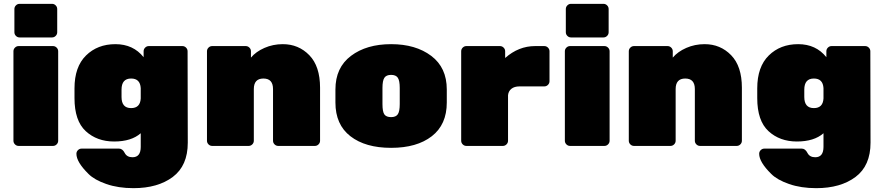

<svg xmlns="http://www.w3.org/2000/svg" viewBox="-20 -760 4604 1000"><path d="M256 0H77Q66 0 58 -8Q50 -16 50 -27V-493Q50 -504 58 -512Q66 -520 77 -520H256Q267 -520 275 -512Q283 -504 283 -493V-27Q283 -16 275 -8Q267 0 256 0ZM278 -713V-592Q278 -581 270 -573Q262 -565 251 -565H82Q71 -565 63 -573Q55 -581 55 -592V-713Q55 -724 63 -732Q71 -740 82 -740H251Q262 -740 270 -732Q278 -724 278 -713Z M368 -249V-300Q368 -412 428 -471Q488 -530 581 -530Q674 -530 728 -462V-493Q728 -504 736 -512Q744 -520 755 -520H930Q941 -520 949 -512Q957 -504 957 -493L958 -17Q958 103 880 161.5Q802 220 675 220Q596 220 534 198.5Q472 177 441 146Q378 84 378 41Q378 30 386 22Q394 14 405 14H600Q618 14 629.5 36.5Q641 59 670 59Q713 59 713 5V-66Q664 -23 574.5 -23Q485 -23 426.5 -77Q368 -131 368 -249ZM663 -197Q710 -197 713 -247V-301Q710 -351 663 -351Q613 -351 613 -293V-255Q613 -197 663 -197Z M1647 -303V-27Q1647 -16 1639 -8Q1631 0 1620 0H1429Q1418 0 1410 -8Q1402 -16 1402 -27V-296Q1402 -351 1352 -351Q1302 -351 1302 -296V-27Q1302 -16 1294 -8Q1286 0 1275 0H1085Q1074 0 1066 -8Q1058 -16 1058 -27V-493Q1058 -504 1066 -512Q1074 -520 1085 -520H1260Q1271 -520 1279 -512Q1287 -504 1287 -493V-460Q1313 -491 1357.5 -510.5Q1402 -530 1453 -530Q1535 -530 1591 -472.5Q1647 -415 1647 -303Z M1727 -226V-294Q1727 -408 1808 -469Q1889 -530 2017 -530Q2145 -530 2226 -469Q2307 -408 2307 -294V-226Q2307 -111 2229 -50.5Q2151 10 2017 10Q1883 10 1805 -50.5Q1727 -111 1727 -226ZM2062 -218V-302Q2062 -340 2052 -355Q2042 -370 2017 -370Q1992 -370 1982 -355Q1972 -340 1972 -302V-218Q1972 -178 1982 -164Q1992 -150 2017 -150Q2042 -150 2052 -165Q2062 -180 2062 -218Z M2611 -493V-458Q2681 -520 2767 -520H2815Q2826 -520 2834 -512Q2842 -504 2842 -493V-337Q2842 -326 2834 -318Q2826 -310 2815 -310H2686Q2659 -310 2643.5 -297.5Q2628 -285 2626 -264V-27Q2626 -16 2618 -8Q2610 0 2599 0H2409Q2398 0 2390 -8Q2382 -16 2382 -27V-493Q2382 -504 2390 -512Q2398 -520 2409 -520H2584Q2595 -520 2603 -512Q2611 -504 2611 -493Z M3128 0H2949Q2938 0 2930 -8Q2922 -16 2922 -27V-493Q2922 -504 2930 -512Q2938 -520 2949 -520H3128Q3139 -520 3147 -512Q3155 -504 3155 -493V-27Q3155 -16 3147 -8Q3139 0 3128 0ZM3150 -713V-592Q3150 -581 3142 -573Q3134 -565 3123 -565H2954Q2943 -565 2935 -573Q2927 -581 2927 -592V-713Q2927 -724 2935 -732Q2943 -740 2954 -740H3123Q3134 -740 3142 -732Q3150 -724 3150 -713Z M3844 -303V-27Q3844 -16 3836 -8Q3828 0 3817 0H3626Q3615 0 3607 -8Q3599 -16 3599 -27V-296Q3599 -351 3549 -351Q3499 -351 3499 -296V-27Q3499 -16 3491 -8Q3483 0 3472 0H3282Q3271 0 3263 -8Q3255 -16 3255 -27V-493Q3255 -504 3263 -512Q3271 -520 3282 -520H3457Q3468 -520 3476 -512Q3484 -504 3484 -493V-460Q3510 -491 3554.5 -510.5Q3599 -530 3650 -530Q3732 -530 3788 -472.5Q3844 -415 3844 -303Z M3924 -249V-300Q3924 -412 3984 -471Q4044 -530 4137 -530Q4230 -530 4284 -462V-493Q4284 -504 4292 -512Q4300 -520 4311 -520H4486Q4497 -520 4505 -512Q4513 -504 4513 -493L4514 -17Q4514 103 4436 161.5Q4358 220 4231 220Q4152 220 4090 198.5Q4028 177 3997 146Q3934 84 3934 41Q3934 30 3942 22Q3950 14 3961 14H4156Q4174 14 4185.5 36.5Q4197 59 4226 59Q4269 59 4269 5V-66Q4220 -23 4130.5 -23Q4041 -23 3982.5 -77Q3924 -131 3924 -249ZM4219 -197Q4266 -197 4269 -247V-301Q4266 -351 4219 -351Q4169 -351 4169 -293V-255Q4169 -197 4219 -197Z"/></svg>

Font: Rubik One
Style: Regular
Weight: 400
Designer: Hubert and Fischer with Elvire Volk Leonovitch
Foundry: Hubert and Fischer with Elvire Volk Leonovitch
Version: Version 1.001